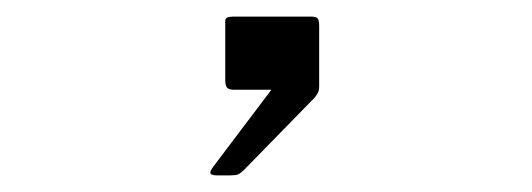

<svg xmlns="http://www.w3.org/2000/svg" viewBox="-20 -698 640 231"><path d="M233 -490.5Q233 -492.5 237 -498L306.5 -590H262Q255.5 -590 253.2 -592.5Q251 -595 251 -602V-673Q251 -678 260 -678H355Q360 -678 362 -676Q364 -674 364 -667V-599V-594Q364 -590 363 -587.5Q362 -585 359 -581L274 -494Q269.5 -489.5 266.5 -488.2Q263.5 -487 257 -487H241Q233 -487 233 -490.5Z"/></svg>

Font: JuliaMono Light
Style: Regular
Weight: 300
Monospace: yes
Designer: cormullion
Foundry: corm
Version: Version 0.054; ttfautohint (v1.8.4)